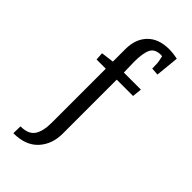

<svg xmlns="http://www.w3.org/2000/svg" viewBox="-296 -833 1090 1090"><g transform="rotate(45 249.0 -288.5)"><path d="M179 -4V-437H105L102 -484L179 -494V-595Q179 -675 225 -722.5Q271 -770 356 -770Q388 -770 424 -762L410 -621L365 -624L364 -661Q364 -677 355 -713Q350 -714 345 -714Q297 -714 281 -681Q265 -648 265 -579Q265 -554 267 -494H404L398 -437H267V-4Q267 82 216 137.5Q165 193 67 193L68 137Q130 137 154.5 102Q179 67 179 -4Z"/></g></svg>

Font: Andada Pro Medium
Style: Regular
Weight: 500
Designer: Carolina Giovagnoli
Foundry: Huerta Tipografica
Version: Version 3.005; ttfautohint (v1.8.4)